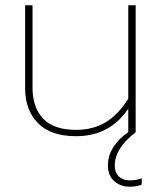

<svg xmlns="http://www.w3.org/2000/svg" viewBox="-20 -500 616 726"><path d="M516 174V198Q498 206 470 206Q436 206 412 185Q388 164 388 125Q388 88 409.5 55Q431 22 465 0V-89Q395 15 268 15Q172 15 123.5 -34.5Q75 -84 75 -166V-480H103V-168Q103 -94 143 -51.5Q183 -9 268 -9Q331 -9 378.5 -37Q426 -65 465 -127V-480H493V0Q414 61 414 125Q414 153 429.5 167.5Q445 182 470 182Q497 182 516 174Z"/></svg>

Font: Prompt Thin
Style: Regular
Weight: 250
Designer: Katatrad Team
Foundry: CadsonDemak
Version: Version 1.001